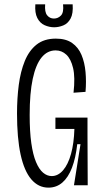

<svg xmlns="http://www.w3.org/2000/svg" viewBox="-20 -849 482 880"><path d="M202 11Q156 11 123.5 -27Q91 -65 74.5 -140.5Q58 -216 58 -329Q58 -398 66 -459.5Q74 -521 93.5 -569Q113 -617 147.5 -644.5Q182 -672 236 -672Q282 -672 310.5 -652Q339 -632 353.5 -597.5Q368 -563 372 -519Q376 -475 372 -428L317 -424Q325 -495 315 -537Q305 -579 284 -598.5Q263 -618 235 -618Q197 -618 170.5 -585.5Q144 -553 130 -487.5Q116 -422 116 -322Q116 -246 123.5 -193Q131 -140 145 -106.5Q159 -73 177.5 -57.5Q196 -42 217 -42Q246 -42 269 -68.5Q292 -95 305.5 -143.5Q319 -192 321 -258H234V-310H381V-235L382 0H319L349 -188H334Q327 -125 310 -80.5Q293 -36 266 -12.5Q239 11 202 11ZM142 -829H187Q184 -794 196 -779Q208 -764 227 -764Q246 -764 259.5 -778Q273 -792 269 -829H313Q316 -787 303.5 -764Q291 -741 270 -732.5Q249 -724 228 -724Q206 -724 184.5 -733.5Q163 -743 151 -766.5Q139 -790 142 -829Z"/></svg>

Font: Bricolage Grotesque 24pt Condensed ExtraLight
Style: Regular
Weight: 250
Width: 3
Designer: Mathieu Triay
Foundry: Atelier Triay
Version: Version 1.001;gftools[0.9.33.dev8+g029e19f]